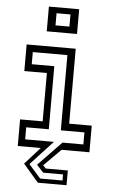

<svg xmlns="http://www.w3.org/2000/svg" viewBox="-61 -791 618 1017"><g transform="rotate(5 247.5 -283.0)"><path d="M180 184.5 98.5 90 179.5 0H57V-141.5H177V-398.5H57V-540H318V-141.5H438V0H290L200 90L215 106H332.5V184.5ZM190 161.5H309V129H203.5L167.5 90L291.5 -38.5H402.5V-102.5H277V-502.5H93V-438H213V-102.5H93V-38.5H246L127 90ZM157 -618.5V-750H318V-618.5ZM200.5 -654H274.5V-718.5H200.5Z"/></g></svg>

Font: Tourney
Style: Regular
Weight: 400
Designer: Tyler Finck
Foundry: Etcetera Type Co
Version: Version 1.015